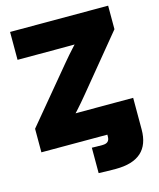

<svg xmlns="http://www.w3.org/2000/svg" viewBox="-134 -822 930 1123"><g transform="rotate(-15 331.0 -261.0)"><path d="M322.3 204.1V50.3Q332.5 50.8 349.1 51Q365.7 51.3 386.7 51.3Q408.7 51.3 419.2 41.5Q429.7 31.7 429.7 11.2V0H631.3V22.5Q631.3 114.3 580.1 160.4Q528.8 206.5 425.8 206.5Q394 206.5 366.9 205.8Q339.8 205.1 322.3 204.1ZM30.3 0V-142.6L301.3 -468.3Q334.5 -508.3 370.6 -547.6Q406.7 -586.9 444.8 -627L465.3 -560.1Q414.6 -559.1 363.5 -558.8Q312.5 -558.6 261.2 -558.6H35.6V-727.5H629.4V-585L361.8 -259.8Q329.1 -219.7 293 -179.9Q256.8 -140.1 219.2 -100.6L198.7 -167.5Q250.5 -168.5 302.7 -168.7Q355 -168.9 407.2 -168.9H631.3V0Z"/></g></svg>

Font: Inter 28pt Black
Style: Regular
Weight: 900
Designer: Rasmus Andersson
Foundry: rsms
Version: Version 4.001;git-66647c0bb